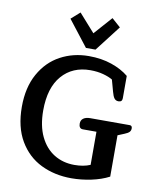

<svg xmlns="http://www.w3.org/2000/svg" viewBox="-101 -1032 938 1125"><g transform="rotate(10 367.5 -469.0)"><path d="M234 -906 286 -952 381 -845 476 -952 528 -906 410 -753H353ZM43 -349Q43 -464 88.5 -545.5Q134 -627 210.5 -668Q287 -709 379 -709Q454 -709 515 -688Q576 -667 617 -633V-500Q617 -478 595 -478Q579 -478 570 -489.5Q561 -501 554 -528L535 -597Q514 -610 479 -619.5Q444 -629 402 -629Q296 -629 233 -556.5Q170 -484 170 -349Q170 -258 200.5 -194.5Q231 -131 284 -98.5Q337 -66 405 -66Q459 -66 499 -83V-280H418Q406 -280 400 -288Q394 -296 394 -310Q394 -331 409 -341.5Q424 -352 449 -352H684Q699 -352 699 -335Q699 -322 691 -313.5Q683 -305 663 -297L624 -281V-35Q578 -11 518.5 1.5Q459 14 401 14Q301 14 220 -25.5Q139 -65 91 -146.5Q43 -228 43 -349Z"/></g></svg>

Font: MaitreeSemiBold
Style: Regular
Weight: 600
Designer: CadsonDemak Team
Foundry: CadsonDemak
Version: Version 1.000